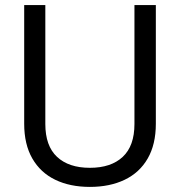

<svg xmlns="http://www.w3.org/2000/svg" viewBox="-20 -720 706 754"><path d="M333 14Q255 14 197 -14Q139 -42 107 -97.5Q75 -153 75 -234V-700H158V-233Q158 -147 204 -104Q250 -61 333 -61Q416 -61 462 -104Q508 -147 508 -233V-700H592V-234Q592 -153 560 -97.5Q528 -42 469.5 -14Q411 14 333 14Z"/></svg>

Font: Space Grotesk
Style: Regular
Weight: 400
Designer: Florian Karsten
Foundry: Florian Karsten
Version: Version 2.000